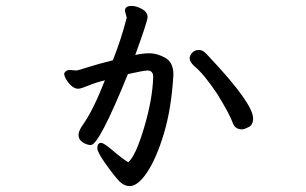

<svg xmlns="http://www.w3.org/2000/svg" viewBox="-20 -565 1040 653"><path d="M803.2 -125Q779.8 -125 772 -146Q762.2 -174.8 719.2 -245.1Q673.8 -313 640.1 -340.8Q625 -355 625 -366.2Q625 -376 633.5 -385.5Q642.1 -395 655.8 -395Q668 -395 677 -386.5Q686 -377.9 693.8 -369.1Q840.8 -212.9 840.8 -162.1Q840.8 -140.1 825.4 -132.6Q810.1 -125 803.2 -125ZM420.9 67.9Q402.8 67.9 387.5 53Q372.1 38.1 341.6 -4.4Q311 -46.9 311 -61Q311 -79.1 324.2 -79.1Q333 -79.1 363.5 -53Q394 -26.9 416 -13.2Q440.9 -33.2 470 -130.6Q499 -228 501 -303.2Q501 -325.2 481.9 -325.2Q469.2 -325.2 415 -313Q316.9 -71.8 289.1 -71.8Q275.9 -71.8 261.5 -80.8Q247.1 -89.8 247.1 -106Q247.1 -120.1 262.2 -141.1Q296.9 -189.9 336.9 -292Q305.2 -284.2 280 -273.7Q254.9 -263.2 246.1 -263.2Q225.1 -263.2 205.1 -294.9Q198.2 -307.1 198.2 -315.9Q205.1 -327.1 216.8 -327.1L240.2 -325.2Q244.1 -325.2 280 -336.7Q315.9 -348.1 363.8 -359.9Q392.1 -431.2 410.2 -502Q411.1 -502.9 411.1 -504.9L404.8 -527.8Q404.8 -544.9 426.8 -544.9Q443.8 -544.9 462.9 -534.4Q481.9 -523.9 481.9 -506.8Q481.9 -493.2 439.9 -377.9Q464.8 -383.8 488.8 -383.8Q514.2 -383.8 542 -368.4Q569.8 -353 569.8 -311Q563 -195.8 537.6 -111.3Q512.2 -26.9 480.7 20.5Q449.2 67.9 420.9 67.9Z"/></svg>

Font: LXGW WenKai Mono GB Screen
Style: Regular
Weight: 400
Monospace: yes
Designer: LXGW / Fontworks Inc.
Foundry: LXGW / Fontworks Inc.
Version: Version 1.510;January 18,2025